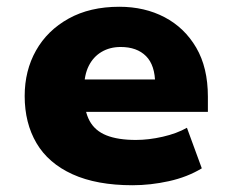

<svg xmlns="http://www.w3.org/2000/svg" viewBox="-20 -537 685 568"><path d="M372 11Q266 11 194.5 -21.5Q123 -54 88 -113.5Q53 -173 53 -253Q53 -328 86.5 -387.5Q120 -447 183 -482Q246 -517 333 -517Q408 -517 467 -486Q526 -455 560.5 -396Q595 -337 595 -251V-206H206V-302H448L439 -288Q439 -344 412 -371Q385 -398 337 -398Q305 -398 280.5 -383.5Q256 -369 242.5 -342Q229 -315 229 -276V-256Q229 -209 245 -179.5Q261 -150 295 -136.5Q329 -123 382 -123Q420 -123 461.5 -132.5Q503 -142 533 -159L577 -39Q534 -13 479.5 -1Q425 11 372 11Z"/></svg>

Font: Nunito Sans 7pt Black
Style: Regular
Weight: 900
Designer: Vernon Adams
Foundry: Vernon Adams
Version: Version 3.101;gftools[0.9.27]